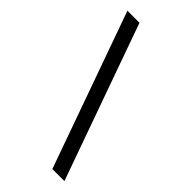

<svg xmlns="http://www.w3.org/2000/svg" viewBox="-273 -823 1047 1047"><g transform="rotate(45 250.0 -300.0)"><path d="M43 -750H136L457 150H364Z"/></g></svg>

Font: Golos UI
Style: Regular
Weight: 400
Designer: A.Korolkova, Vitaly Kuzmin
Foundry: ParaType Ltd
Version: Version 2.000